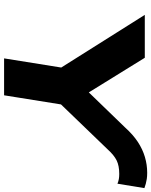

<svg xmlns="http://www.w3.org/2000/svg" viewBox="82 -840 757 962"><g transform="rotate(90 461.0 -358.5)"><path d="M272 0 330 -362 342 -248 54 -705H269L444 -422H440L618 -606Q654 -646 690.5 -670Q727 -694 766 -705.5Q805 -717 845 -717Q863 -717 876 -715Q889 -713 900 -710Q911 -707 922 -703L900 -568Q888 -573 876.5 -575Q865 -577 851 -577Q810 -577 783.5 -564Q757 -551 728 -519L467 -248L515 -362L457 0Z"/></g></svg>

Font: Nunito Sans 7pt Expanded ExtraBold
Style: Italic
Weight: 800
Width: 7
Italic angle: -9°
Designer: Vernon Adams
Foundry: Vernon Adams
Version: Version 3.101;gftools[0.9.27]